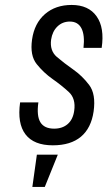

<svg xmlns="http://www.w3.org/2000/svg" viewBox="-20 -569 428 765"><path d="M353 -125.1Q362.7 -194 335.3 -230.4Q307.9 -266.7 271.8 -292Q235.7 -317.3 206.6 -342.1Q177.6 -367 183.7 -411.4Q188.6 -444 208.9 -463.6Q229.1 -483.1 258.3 -483.1Q290.6 -483.1 304.5 -456.2Q318.4 -429.3 312.7 -378.3H385.1Q397 -458.6 364.9 -503.9Q332.9 -549.3 265.4 -549.3Q201.4 -549.3 159.2 -512.9Q117 -476.4 107.7 -411.4Q98.7 -347.7 126.4 -313.4Q154 -279 189.6 -254Q225.3 -229 254 -202.6Q282.7 -176.3 275.6 -127.4Q270.7 -92.7 249.6 -74.6Q228.6 -56.4 195.7 -56.4Q156.4 -56.4 140.9 -81.9Q125.4 -107.4 132.9 -161H60.1Q48.3 -77.1 81.6 -33.6Q114.9 10 190.4 10Q261.6 10 302.5 -24.3Q343.4 -58.6 353 -125.1ZM108.9 175.9H158.4L210.3 47.3H126.9Z"/></svg>

Font: Secuela ExtLt
Style: Italic
Weight: 200
Italic angle: -8°
Designer: Fernando Haro
Foundry: deFharo
Version: Version 1.704